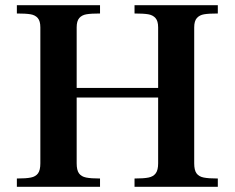

<svg xmlns="http://www.w3.org/2000/svg" viewBox="-20 -720 904 740"><path d="M589.5 -700H819.5V-668Q785 -668 767 -665Q749 -662 738.8 -650.5Q728.5 -639 728.5 -614.5V-90.5Q728.5 -64 737.5 -51.8Q746.5 -39.5 765 -35.8Q783.5 -32 819.5 -32V0H589.5ZM135.5 -90.5V-614.5Q135.5 -639 125.5 -650.5Q115.5 -662 97.5 -665Q79.5 -668 45 -668V-700H275.5V0H45V-32Q81 -32 99.2 -35.8Q117.5 -39.5 126.5 -51.8Q135.5 -64 135.5 -90.5ZM135.5 -700H365.5V-668Q331.5 -668 313.5 -665Q295.5 -662 285.5 -650.5Q275.5 -639 275.5 -614.5V-90.5Q275.5 -64 284.5 -51.8Q293.5 -39.5 311.8 -35.8Q330 -32 365.5 -32V0H135.5ZM196.5 -381H606.5V-344H196.5ZM589.5 -90.5V-614.5Q589.5 -639 579.2 -650.5Q569 -662 551 -665Q533 -668 498.5 -668V-700H728.5V0H498.5V-32Q534.5 -32 552.8 -35.8Q571 -39.5 580.2 -52Q589.5 -64.5 589.5 -90.5Z"/></svg>

Font: Didactic
Style: Regular
Weight: 400
Designer: Tyler Finck
Foundry: Etcetera Type Co
Version: Version 3.007;FEAKit 1.0